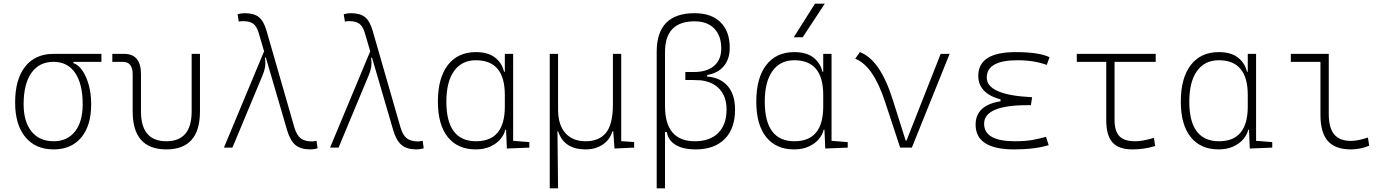

<svg xmlns="http://www.w3.org/2000/svg" viewBox="-20 -815 7657 1060"><path d="M275.9 9.8Q175.8 9.8 119.6 -58.6Q63.5 -127 63.5 -249Q63.5 -377.4 119.1 -447.5Q174.8 -517.6 275.9 -517.6H540V-473.6H385.3V-466.8Q413.6 -457 435.5 -424.6Q457.5 -392.1 470.5 -344.2Q483.4 -296.4 483.4 -239.3Q483.4 -121.6 428.5 -55.9Q373.5 9.8 275.9 9.8ZM275.9 -35.2Q351.6 -35.2 394 -89.1Q436.5 -143.1 436.5 -239.3Q436.5 -351.6 394.8 -412.6Q353 -473.6 275.9 -473.6Q196.3 -473.6 153.3 -412.6Q110.4 -351.6 110.4 -239.3Q110.4 -143.1 154.1 -89.1Q197.8 -35.2 275.9 -35.2Z M898.4 9.8Q712.4 9.8 712.4 -200.2V-405.3Q712.4 -473.6 657.7 -473.6H600.1V-517.6H665.5Q758.3 -517.6 758.3 -405.3V-200.2Q758.3 -35.2 898.4 -35.2Q1038.1 -35.2 1038.1 -200.2V-517.6H1084V-200.2Q1084 9.8 898.4 9.8Z M1693.4 9.8Q1640.1 9.8 1610.8 -14.6Q1581.5 -39.1 1564.5 -98.1L1447.8 -497.1L1442.9 -495.6Q1446.8 -464.8 1443.1 -443.6Q1439.5 -422.4 1428.2 -396L1263.2 0H1216.3L1438 -531.7L1407.7 -634.8Q1397.5 -669.4 1378.2 -683.8Q1358.9 -698.2 1321.8 -698.2Q1310.1 -698.2 1298.3 -695.8L1291.5 -736.3Q1311.5 -742.2 1331.5 -742.2Q1382.3 -742.2 1409.4 -720.2Q1436.5 -698.2 1451.7 -644.5L1605 -112.3Q1617.7 -69.3 1639.4 -51.8Q1661.1 -34.2 1703.1 -34.2Q1712.4 -34.2 1727.5 -37.6L1733.4 3.9Q1713.4 9.8 1693.4 9.8Z M2279.3 9.8Q2226.1 9.8 2196.8 -14.6Q2167.5 -39.1 2150.4 -98.1L2033.7 -497.1L2028.8 -495.6Q2032.7 -464.8 2029.1 -443.6Q2025.4 -422.4 2014.2 -396L1849.1 0H1802.2L2023.9 -531.7L1993.7 -634.8Q1983.4 -669.4 1964.1 -683.8Q1944.8 -698.2 1907.7 -698.2Q1896 -698.2 1884.3 -695.8L1877.4 -736.3Q1897.5 -742.2 1917.5 -742.2Q1968.3 -742.2 1995.4 -720.2Q2022.5 -698.2 2037.6 -644.5L2190.9 -112.3Q2203.6 -69.3 2225.3 -51.8Q2247.1 -34.2 2289.1 -34.2Q2298.3 -34.2 2313.5 -37.6L2319.3 3.9Q2299.3 9.8 2279.3 9.8Z M2606.4 9.8Q2506.8 9.8 2452.1 -58.3Q2397.5 -126.5 2397.5 -253.9Q2397.5 -384.3 2452.4 -455.8Q2507.3 -527.3 2607.4 -527.3Q2674.3 -527.3 2712.9 -497.3Q2751.5 -467.3 2762.7 -418.9H2767.1V-517.6H2813V-37.6L2902.3 -30.3V0L2778.3 4.9L2773.9 -98.6H2769.5Q2763.7 -71.8 2742.7 -46.9Q2721.7 -22 2687.3 -6.1Q2652.8 9.8 2606.4 9.8ZM2767.1 -226.6V-291Q2767.1 -482.4 2607.4 -482.4Q2529.3 -482.4 2486.8 -422.9Q2444.3 -363.3 2444.3 -253.9Q2444.3 -35.2 2608.4 -35.2Q2767.1 -35.2 2767.1 -226.6Z M3213.4 9.8Q3093.8 9.8 3061.5 -89.8H3057.6L3061 224.6H3015.1V-517.6H3061V-210Q3061 -126 3101.1 -80.6Q3141.1 -35.2 3213.4 -35.2Q3287.6 -35.2 3325.7 -82Q3363.8 -128.9 3363.8 -239.3V-517.6H3409.7V-35.6L3481 -30.8V0L3372.6 4.9L3365.7 -89.8H3360.8Q3347.2 -43.5 3307.4 -16.8Q3267.6 9.8 3213.4 9.8Z M3820.3 9.8Q3751 9.8 3710 -15.1Q3668.9 -40 3661.6 -85.9H3651.4V224.6H3605.5V-528.8Q3605.5 -742.2 3814.5 -742.2Q3907.2 -742.2 3958 -692.1Q4008.8 -642.1 4008.8 -551.8Q4008.8 -489.3 3976.3 -450.2Q3943.8 -411.1 3883.8 -400.9V-392.6Q3957.5 -386.7 3997.8 -339.6Q4038.1 -292.5 4038.1 -210Q4038.1 -105.5 3981.2 -47.9Q3924.3 9.8 3820.3 9.8ZM3651.4 -229.5Q3651.4 -35.2 3816.4 -35.2Q3899.4 -35.2 3945.3 -81.1Q3991.2 -127 3991.2 -210Q3991.2 -279.8 3954.1 -321.5Q3917 -363.3 3848.6 -371.6L3799.8 -373.5H3763.7V-417.5H3811.5Q3882.8 -417.5 3922.4 -451.4Q3961.9 -485.4 3961.9 -546.9Q3961.9 -618.2 3923.1 -657.7Q3884.3 -697.3 3814.5 -697.3Q3651.4 -697.3 3651.4 -527.3Z M4364.3 9.8Q4264.6 9.8 4210 -58.3Q4155.3 -126.5 4155.3 -253.9Q4155.3 -384.3 4210.2 -455.8Q4265.1 -527.3 4365.2 -527.3Q4432.1 -527.3 4470.7 -497.3Q4509.3 -467.3 4520.5 -418.9H4524.9V-517.6H4570.8V-37.6L4660.2 -30.3V0L4536.1 4.9L4531.7 -98.6H4527.3Q4521.5 -71.8 4500.5 -46.9Q4479.5 -22 4445.1 -6.1Q4410.6 9.8 4364.3 9.8ZM4524.9 -226.6V-291Q4524.9 -482.4 4365.2 -482.4Q4287.1 -482.4 4244.6 -422.9Q4202.1 -363.3 4202.1 -253.9Q4202.1 -35.2 4366.2 -35.2Q4524.9 -35.2 4524.9 -226.6ZM4362.3 -609.4 4479.5 -794.9H4533.7L4411.6 -609.4Z M4949.7 0 4866.7 -251.5Q4801.3 -452.1 4701.7 -490.7L4727.1 -527.3Q4838.9 -485.8 4908.2 -266.1L4980 -39.1H4984.9L5173.3 -517.6H5222.7L5014.2 0Z M5579.1 9.8Q5366.2 9.8 5366.2 -127Q5366.2 -233.9 5503.9 -255.9V-266.1Q5380.9 -299.8 5380.9 -396.5Q5380.9 -527.3 5586.9 -527.3Q5717.3 -527.3 5774.4 -499L5758.8 -456.5Q5689.9 -482.4 5597.7 -482.4Q5427.7 -482.4 5427.7 -386.7Q5427.7 -290 5678.2 -278.3L5671.4 -234.4H5653.3Q5413.1 -234.4 5413.1 -131.8Q5413.1 -35.2 5583 -35.2Q5643.6 -35.2 5683.6 -43Q5723.6 -50.8 5754.9 -59.6L5769.5 -13.7Q5693.4 9.8 5579.1 9.8Z M6232.4 9.8Q6156.2 9.8 6121.8 -28.6Q6087.4 -66.9 6087.4 -152.3V-473.6H5924.8V-517.6H6360.4V-473.6H6133.3V-152.3Q6133.3 -90.8 6160.2 -63Q6187 -35.2 6247.1 -35.2Q6287.6 -35.2 6350.6 -53.7L6357.4 -8.8Q6296.9 9.8 6232.4 9.8Z M6708 9.8Q6608.4 9.8 6553.7 -58.3Q6499 -126.5 6499 -253.9Q6499 -384.3 6554 -455.8Q6608.9 -527.3 6709 -527.3Q6775.9 -527.3 6814.5 -497.3Q6853 -467.3 6864.3 -418.9H6868.7V-517.6H6914.6V-37.6L7003.9 -30.3V0L6879.9 4.9L6875.5 -98.6H6871.1Q6865.2 -71.8 6844.2 -46.9Q6823.2 -22 6788.8 -6.1Q6754.4 9.8 6708 9.8ZM6868.7 -226.6V-291Q6868.7 -482.4 6709 -482.4Q6630.9 -482.4 6588.4 -422.9Q6545.9 -363.3 6545.9 -253.9Q6545.9 -35.2 6710 -35.2Q6868.7 -35.2 6868.7 -226.6Z M7438.5 9.8Q7351.6 9.8 7310.8 -36.6Q7270 -83 7270 -180.7V-473.6H7106.4V-517.6H7315.9V-185.5Q7315.9 -109.4 7345.7 -73.2Q7375.5 -37.1 7438.5 -37.1Q7476.1 -37.1 7532.2 -55.7L7539.1 -10.7Q7490.7 9.8 7438.5 9.8Z"/></svg>

Font: Cascadia Mono NF ExtraLight
Style: Regular
Weight: 200
Monospace: yes
Designer: Aaron Bell
Foundry: Saja Typeworks
Version: Version 2404.023; ttfautohint (v1.8.4)